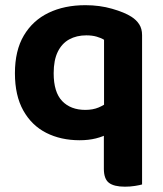

<svg xmlns="http://www.w3.org/2000/svg" viewBox="-20 -513 615 723"><path d="M515 -72.2 371.8 -72.5V-363.2Q361.2 -370 344.2 -374.9Q327.3 -379.9 305 -379.9Q268.4 -379.9 240.7 -364.7Q213.1 -349.6 197.6 -318.1Q182.1 -286.6 182.1 -237.2Q182.1 -165.8 214.1 -132.5Q246.1 -99.2 301.2 -99.2Q329.4 -99.2 350.9 -108.1Q372.3 -117.1 386.5 -129.1V-9.2Q368.6 1.2 341 8.2Q313.3 15.1 280 15.1Q209.3 15.1 154.2 -12.7Q99.2 -40.6 67.7 -96.9Q36.2 -153.2 36.2 -237.2Q36.2 -322.7 69.8 -379.4Q103.5 -436.2 163 -464.8Q222.6 -493.5 301.6 -493.5Q355.3 -493.5 402.1 -480Q448.9 -466.6 474.9 -449.9Q493.5 -438.1 504.2 -421.5Q515 -405 515 -380.6ZM371.1 -90.8 515 -91.4V181.6Q505.8 184.3 488.2 187.1Q470.6 190 450.3 190Q409.2 190 390.1 175.3Q371.1 160.6 371.1 122.5Z"/></svg>

Font: Baloo Bhaina 2
Style: Regular
Weight: 400
Designer: Yesha Goshar, Manish Minz, Shuchita Grover and Ek Type
Foundry: Ek Type
Version: Version 1.700